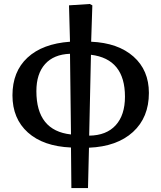

<svg xmlns="http://www.w3.org/2000/svg" viewBox="-20 -732 816 971"><path d="M341 219 339 14Q199 8 121 -62Q43 -132 43 -250Q43 -370 119 -440.5Q195 -511 334 -521L329 -705L434 -712L447 -705L441 -521Q577 -515 655 -446Q733 -377 733 -262Q733 -138 652.5 -64.5Q572 9 430 15L425 219ZM339 -52 334 -460Q252 -457 208 -408Q164 -359 164 -271Q164 -71 339 -52ZM431 -46Q518 -47 565 -98.5Q612 -150 612 -243Q612 -434 440 -455Z"/></svg>

Font: Literata 12pt Medium
Style: Regular
Weight: 500
Designer: Latin by Veronika Burian and Jose Scaglione. Greek by Irene Vlachou. Cyrillic by Vera Evstafieva.
Foundry: TypeTogether
Version: Version 3.002